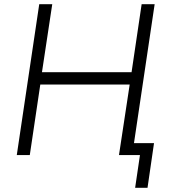

<svg xmlns="http://www.w3.org/2000/svg" viewBox="-20 -739 819 915"><path d="M624 156 647 0H549L559 -57H714L683 156ZM60 0 167 -719H229L180 -395H607L655 -719H717L610 0H547L598 -336H172L122 0Z"/></svg>

Font: Nunitoga
Style: Light Italic
Weight: 300
Italic angle: -9°
Designer: Vernon Adams
Foundry: Vernon Adams
Version: Version 1.0